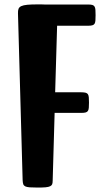

<svg xmlns="http://www.w3.org/2000/svg" viewBox="-20 -845 480 865"><path d="M61 -784.7Q60.5 -797.4 63.5 -805.2Q66.4 -813 75.9 -817.4Q85.4 -821.8 103 -823.5Q120.6 -825.2 149.9 -825.2Q158.2 -825.2 165.8 -825.2Q173.3 -825.2 180.2 -824.7H376Q388.7 -824.7 395.8 -822.8Q402.8 -820.8 406 -815.4Q409.2 -810.1 409.9 -800.8Q410.6 -791.5 410.6 -776.9Q410.6 -762.2 409.9 -752.7Q409.2 -743.2 406 -738Q402.8 -732.9 395.8 -731Q388.7 -729 376 -729H237.3L228.5 -429.2H346.2Q358.9 -429.2 366 -427.2Q373 -425.3 376.2 -420.2Q379.4 -415 380.1 -406Q380.9 -397 380.9 -382.8Q380.9 -368.7 380.1 -359.6Q379.4 -350.6 376.2 -345.5Q373 -340.3 366 -338.4Q358.9 -336.4 346.2 -336.4H226.1L217.3 -30.8Q217.3 -21 215.1 -15.1Q212.9 -9.3 205.8 -5.9Q198.7 -2.4 185.5 -1.2Q172.4 0 149.9 0Q127.4 0 114 -1Q100.6 -2 93.8 -5.4Q86.9 -8.8 84.7 -15.4Q82.5 -22 82 -33.2Z"/></svg>

Font: Denk One
Style: Regular
Weight: 400
Designer: Irina Smirnova
Foundry: Irina Smirnova
Version: Version 1.002